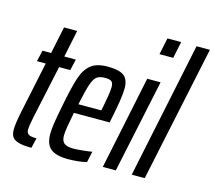

<svg xmlns="http://www.w3.org/2000/svg" viewBox="-106 -874 1132 1013"><g transform="rotate(15 460.0 -367.5)"><path d="M29 -69Q29 -103 45 -178L102 -449H54L68 -510H115L146 -658H218L187 -510H250L236 -449H175L113 -160Q102 -108 102 -88Q102 -71 113 -63Q124 -55 157 -55L144 0Q97 0 72.5 -7.5Q48 -15 38.5 -29.5Q29 -44 29 -69Z M221 -96Q221 -122 226 -155Q231 -188 244 -254Q265 -363 282.5 -415.5Q300 -468 332 -493Q364 -518 424 -518Q486 -518 512 -498Q538 -478 538 -430Q538 -378 512 -255L508 -236H313Q305 -195 299 -161Q293 -127 293 -107Q293 -77 308.5 -65Q324 -53 359 -53Q377 -53 410.5 -56.5Q444 -60 460 -63L447 -3Q429 2 400.5 5Q372 8 346 8Q279 8 250 -16.5Q221 -41 221 -96ZM449 -286 454 -309Q460 -338 465 -370Q470 -402 470 -418Q470 -441 460 -449Q450 -457 426 -457Q396 -457 380.5 -446Q365 -435 353 -401Q341 -367 324 -286Z M669 -652 688 -743H763L744 -652ZM534 0 640 -510H713L605 0Z M692 0 847 -743H920L763 0Z"/></g></svg>

Font: Saira Ultra Condensed Medium
Style: Italic
Weight: 500
Width: 1
Italic angle: -12°
Designer: Hector Gatti with collaboration of the Omnibus-Type team
Foundry: Omnibus-Type
Version: Version 1.001; ttfautohint (v1.8)